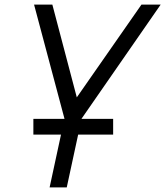

<svg xmlns="http://www.w3.org/2000/svg" viewBox="-20 -820 723 840"><path d="M126 -231V-300H475V-231ZM197 0 262 -301 129 -800H209L316 -394L599 -800H683L337 -301L272 0Z"/></svg>

Font: Victor Mono
Style: Italic
Weight: 400
Italic angle: -12°
Monospace: yes
Designer: Rune Bjørnerås
Version: Version 1.561;gftools[0.9.30]